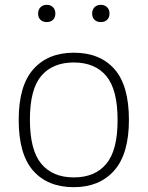

<svg xmlns="http://www.w3.org/2000/svg" viewBox="-20 -767 612 796"><path d="M57.5 -270Q57.5 -411.5 118.2 -480Q179 -548.5 286 -548.5Q394 -548.5 454.2 -480.8Q514.5 -413 514.5 -270Q514.5 -129 453.5 -60Q392.5 9 286 9Q178 9 117.8 -59Q57.5 -127 57.5 -270ZM467.5 -269Q467.5 -396 420.5 -452Q373.5 -508 286 -508Q198.5 -508 151.2 -452.5Q104 -397 104 -271.5Q104 -144.5 151.2 -88Q198.5 -31.5 286 -31.5Q373.5 -31.5 420.5 -87.5Q467.5 -143.5 467.5 -269ZM138 -711Q138 -727 148 -737Q158 -747 174 -747Q190 -747 199.8 -737Q209.5 -727 209.5 -711Q209.5 -694.5 199.8 -685Q190 -675.5 174 -675.5Q157.5 -675.5 147.8 -685Q138 -694.5 138 -711ZM362 -711Q362 -727 372 -737Q382 -747 398 -747Q414 -747 424 -737Q434 -727 434 -711Q434 -694.5 424.2 -685Q414.5 -675.5 398 -675.5Q381.5 -675.5 371.8 -685Q362 -694.5 362 -711Z"/></svg>

Font: Encode Sans Semi Expanded ExLight
Style: Regular
Weight: 275
Width: 6
Designer: Multiple Designers
Foundry: Impallari Type
Version: Version 2.000